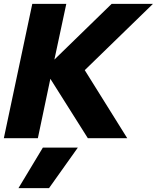

<svg xmlns="http://www.w3.org/2000/svg" viewBox="-25 -719 816 999"><path d="M143 -699H320L258 -409L556 -699H771L416 -354L637 0H432L237 -309L172 0H-5ZM198 49H380L230 260H71Z"/></svg>

Font: Prompt Bold
Style: Bold Italic
Weight: 700
Italic angle: -12°
Designer: Katatrad Team
Foundry: CadsonDemak
Version: Version 1.000